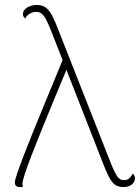

<svg xmlns="http://www.w3.org/2000/svg" viewBox="-20 -746 567 778"><path d="M479 12Q465 12 453 6.5Q441 1 430 -15Q419 -31 407 -60L188 -619Q177 -647 168 -664.5Q159 -682 149.5 -690Q140 -698 127 -698Q113 -698 100.5 -690.5Q88 -683 82 -671Q78 -674 75.5 -678.5Q73 -683 73 -689Q73 -705 90 -715.5Q107 -726 129 -726Q154 -726 168.5 -713Q183 -700 194 -677.5Q205 -655 216 -626L433 -75Q443 -51 453.5 -33.5Q464 -16 483 -16Q497 -16 505.5 -25Q514 -34 518 -43Q522 -39 524.5 -34Q527 -29 527 -23Q527 -16 522 -7.5Q517 1 506.5 6.5Q496 12 479 12ZM59 12Q51 12 46.5 8.5Q42 5 41 0.5Q40 -4 40 -7Q40 -15 50 -44.5Q60 -74 77 -118Q94 -162 115 -214Q136 -266 158 -319Q180 -372 200 -421Q220 -470 235 -506L255 -477Q243 -448 225 -405Q207 -362 186.5 -312Q166 -262 145.5 -211.5Q125 -161 108 -117Q91 -73 81 -42.5Q71 -12 71 -1Q71 0 71.5 4Q72 8 73 10Q72 11 68 11.5Q64 12 59 12Z"/></svg>

Font: Arima Thin Thin
Style: Regular
Weight: 250
Version: Version 1.100